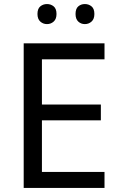

<svg xmlns="http://www.w3.org/2000/svg" viewBox="-20 -928 596 948"><path d="M496 0H97V-714H496V-635H187V-412H478V-334H187V-79H496ZM165 -859Q165 -885 179 -896.5Q193 -908 212 -908Q231 -908 245 -896.5Q259 -885 259 -859Q259 -834 245 -821.5Q231 -809 212 -809Q193 -809 179 -821.5Q165 -834 165 -859ZM353 -859Q353 -885 366.5 -896.5Q380 -908 399 -908Q418 -908 432 -896.5Q446 -885 446 -859Q446 -834 432 -821.5Q418 -809 399 -809Q380 -809 366.5 -821.5Q353 -834 353 -859Z"/></svg>

Font: Go Noto Kurrent-Regular
Style: Regular
Weight: 400
Designer: Monotype Design Team
Foundry: Monotype Imaging Inc.
Version: Version 2.012; ttfautohint (v1.8.4.7-5d5b)